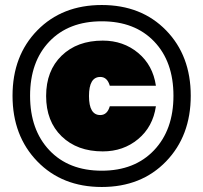

<svg xmlns="http://www.w3.org/2000/svg" viewBox="-20 -740 811 766"><path d="M129 -96Q30 -198 30 -358Q30 -518 129 -619Q228 -720 386 -720Q544 -720 642.5 -619Q741 -518 741 -358Q741 -198 642.5 -96Q544 6 386 6Q228 6 129 -96ZM386 -59Q517 -59 594.5 -140.5Q672 -222 672 -358Q672 -494 595 -574.5Q518 -655 386 -655Q254 -655 177 -574.5Q100 -494 100 -358Q100 -222 177 -140.5Q254 -59 386 -59ZM602 -398Q590 -480 531 -529Q472 -578 390 -578Q288 -578 226 -518Q164 -458 164 -357Q164 -256 226 -196Q288 -136 390 -136Q472 -136 531 -185Q590 -234 602 -316H418Q408 -281 380 -281Q335 -281 335 -357Q335 -433 380 -433Q408 -433 418 -398Z"/></svg>

Font: Poppins Black
Style: Regular
Weight: 900
Designer: Ninad Kale (Devanagari), Jonny Pinhorn (Latin)
Foundry: Indian Type Foundry
Version: Version 3.200;PS 1.000;hotconv 16.6.54;makeotf.lib2.5.65590